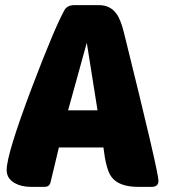

<svg xmlns="http://www.w3.org/2000/svg" viewBox="-20 -730 659 750"><path d="M366 -710Q411 -710 435 -676Q452 -653 465 -599Q599 -59 599 -24Q599 0 572 0H521Q442 0 414 -41Q394 -69 384 -154H210L177 -16Q172 0 154 0H101Q64 0 37 -15Q6 -33 6 -66Q6 -127 103 -384Q193 -621 232 -691Q243 -710 271 -710ZM246 -299H361L319 -563Z"/></svg>

Font: PoetsenOne
Style: Regular
Weight: 400
Designer: Rodrigo Fuenzalida, Pablo Impallari
Foundry: Pablo Impallari, Rodrigo Fuenzalida
Version: Version 1.000